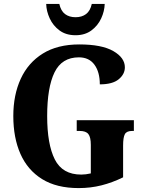

<svg xmlns="http://www.w3.org/2000/svg" viewBox="-20 -951 740 981"><path d="M382 10Q269 10 195 -36Q121 -82 84.5 -164.5Q48 -247 48 -358Q48 -466 86 -548.5Q124 -631 199 -677.5Q274 -724 385 -724Q500 -724 559 -690Q618 -656 618 -607Q618 -572 586.5 -546Q555 -520 490 -520Q490 -583 462.5 -620.5Q435 -658 383 -658Q296 -658 258.5 -581Q221 -504 221 -358Q221 -214 260 -136.5Q299 -59 395 -59Q418 -59 444 -65V-211Q444 -250 431.5 -266Q419 -282 387 -282H372V-337H664V-282H655Q627 -282 618 -265.5Q609 -249 609 -207V-45Q554 -18 498.5 -4Q443 10 382 10ZM366 -771Q317 -771 284 -795.5Q251 -820 234 -857Q217 -894 216 -931H283Q291 -895 312.5 -879Q334 -863 366 -863Q398 -863 419.5 -879Q441 -895 449 -931H515Q514 -894 497 -857Q480 -820 447 -795.5Q414 -771 366 -771Z"/></svg>

Font: Noto Serif Armenian Condensed ExtraBold
Style: Regular
Weight: 800
Width: 3
Designer: Monotype Design Team
Foundry: Monotype Imaging Inc.
Version: Version 2.008; ttfautohint (v1.8.4.7-5d5b)